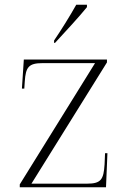

<svg xmlns="http://www.w3.org/2000/svg" viewBox="-20 -786 534 806"><path d="M207 -616V-606H211C252 -650 317 -721 345 -756V-766H300C275 -721 235 -657 207 -616ZM63 0H425L431 -143H421L419 -96C415 -32 404 -15 345 -15H112L429 -524V-536H80L72 -414H82L84 -444C88 -504 100 -521 159 -521H379L63 -12Z"/></svg>

Font: Noto Serif Display ExtraLight
Style: Regular
Weight: 200
Designer: Monotype Design Team
Foundry: Monotype Imaging Inc.
Version: Version 2.009